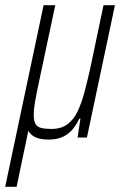

<svg xmlns="http://www.w3.org/2000/svg" viewBox="-59 -530 484 740"><path d="M-39 190 109 -510H154L88 -199Q80 -161 75.5 -134Q71 -107 71 -88Q71 -65 77.5 -53Q84 -41 99.5 -37Q115 -33 139 -33Q177 -33 201.5 -51.5Q226 -70 241 -102.5Q256 -135 266.5 -175Q277 -215 287 -258L340 -510H384L276 0H240L251 -73H247Q237 -52 222.5 -33.5Q208 -15 185 -3.5Q162 8 127 8Q89 8 68 -6.5Q47 -21 40 -52L59 -68L5 190Z"/></svg>

Font: Saira Condensed Light
Style: Italic
Weight: 300
Width: 3
Italic angle: -12°
Designer: Hector Gatti with collaboration of the Omnibus-Type team
Foundry: Omnibus-Type
Version: Version 1.101